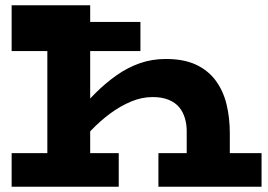

<svg xmlns="http://www.w3.org/2000/svg" viewBox="-20 -706 1014 726"><path d="M686 0V-211Q686 -236 679 -259.5Q672 -283 657.5 -300.5Q643 -318 618 -328.5Q593 -339 557 -339Q516 -339 475.5 -322Q435 -305 397 -277Q359 -249 325 -213.5Q291 -178 263 -141V-268Q301 -314 340 -353Q379 -392 421 -421.5Q463 -451 509 -467Q555 -483 607 -483Q675 -483 721 -461.5Q767 -440 795.5 -401.5Q824 -363 836.5 -312Q849 -261 849 -202V0ZM24 0V-127H429V0ZM159 0V-559H24V-686H321V0ZM24 -513V-623H511V-513ZM579 0V-127H969V0Z"/></svg>

Font: BioRhyme SemiExpanded ExtraBold
Style: Regular
Weight: 800
Width: 6
Designer: Aoife Mooney
Foundry: Aoife Mooney Type
Version: Version 1.600;gftools[0.9.33]